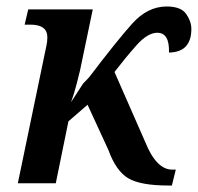

<svg xmlns="http://www.w3.org/2000/svg" viewBox="-20 -565 610 592"><path d="M522 -42H512Q462 -41 427 -129L333 -343Q366 -386 400.5 -425Q435 -464 465 -464Q503 -464 501 -403Q570 -404 570 -476Q570 -499 554 -522Q538 -545 494 -545Q435 -545 387.5 -492Q340 -439 255 -327L236 -307L199 -250Q208 -274 216 -305Q224 -336 227 -349L266 -536H67L56 -489H74Q126 -489 126 -450Q126 -436 123 -423.5Q120 -411 116 -390L35 0H152L191 -191L250 -242L314 -103Q338 -37 376 -15Q414 7 499 7H510Z"/></svg>

Font: Noto Serif SemiCondensed Semi
Style: Italic
Weight: 600
Width: 4
Italic angle: -12°
Designer: Monotype Design Team
Foundry: Monotype Imaging Inc.
Version: Version 1.901